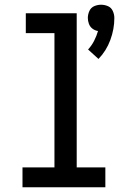

<svg xmlns="http://www.w3.org/2000/svg" viewBox="-20 -791 540 811"><path d="M75 0H425V-84H304V-735H89V-651H210V-84H75ZM396 -542Q429 -576 446 -622Q463 -668 463 -715Q463 -730 456.5 -744.5Q450 -759 436 -765Q422 -771 407 -771Q392 -771 378 -765Q364 -759 357.5 -744.5Q351 -730 351 -715Q351 -703 355.5 -690.5Q360 -678 370.5 -670Q381 -662 394 -660Q388 -639 377.5 -618.5Q367 -598 352 -582Z"/></svg>

Font: Iosevka SS08 Medium
Style: Regular
Weight: 500
Monospace: yes
Designer: Belleve Invis
Foundry: Belleve Invis
Version: Version 3.4.3; ttfautohint (v1.8.3)